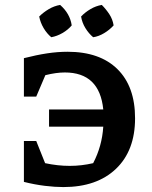

<svg xmlns="http://www.w3.org/2000/svg" viewBox="-20 -750 616 779"><path d="M224 -730Q264 -695 271 -647Q256 -629 233.5 -616Q211 -603 188 -599Q170 -614 157 -636Q144 -658 139 -683Q156 -700 178 -713Q200 -726 224 -730ZM393 -730Q410 -713 423.5 -692.5Q437 -672 441 -647Q425 -629 402.5 -615.5Q380 -602 358 -599Q340 -614 326.5 -636Q313 -658 309 -683Q325 -700 347 -713Q369 -726 393 -730ZM237 9Q203 9 162 4Q121 -1 77 -12V-178H127L163 -88Q214 -77 263 -77Q311 -77 358 -88Q394 -157 399 -236H179V-306H399Q384 -456 243 -456Q208 -456 164 -445L127 -358H77V-514Q128 -527 171 -533.5Q214 -540 254 -540Q385 -540 456.5 -469.5Q528 -399 528 -270Q528 -139 450.5 -65Q373 9 237 9Z"/></svg>

Font: Piazzolla SC SemiBold
Style: Regular
Weight: 600
Designer: Juan Pablo del Peral
Foundry: Huerta Tipografica
Version: Version 1.330